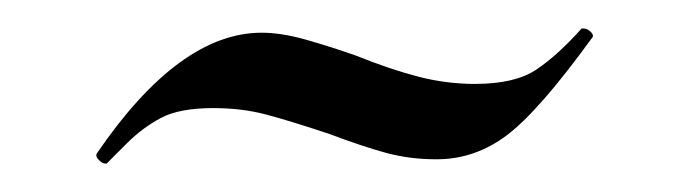

<svg xmlns="http://www.w3.org/2000/svg" viewBox="-20 -261 483 135"><path d="M389 -241H390Q393 -241 395.5 -238.5Q398 -236 396 -234Q359 -183 336.5 -166Q314 -149 287 -149Q268 -149 251.5 -153.5Q235 -158 211 -167Q184 -176 167 -180.5Q150 -185 130 -185Q106 -185 93 -178Q80 -171 69.5 -160.5Q59 -150 55 -146H54Q52 -146 49.5 -148.5Q47 -151 48 -153Q106 -238 164 -238Q178 -238 195.5 -233Q213 -228 230 -222Q255 -212 274.5 -207Q294 -202 314 -202Q342 -202 357 -212Q372 -222 389 -241Z"/></svg>

Font: Cormorant Garamond Medium
Style: Regular
Weight: 500
Designer: Christian Thalmann (Catharsis Fonts)
Foundry: Catharsis Fonts
Version: Version 4.000